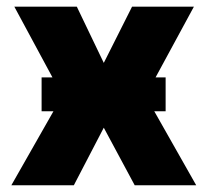

<svg xmlns="http://www.w3.org/2000/svg" viewBox="-20 -550 616 570"><path d="M288.1 -363.3 372.1 -530.3H555.7L441.9 -320.3H471.7V-219.7H438L562.5 0H379.9L288.1 -170.9L199.2 0H13.7L138.7 -219.7H103.5V-320.3H135.7L22.5 -530.3H208Z"/></svg>

Font: Pretendard GOV Black
Style: Regular
Weight: 900
Designer: Base glyphs from Inter by Rasmus Andersson; Hangeul glyphs from Noto Sans CJK(Source Han Sans) by Jang Soo-young and Kan
Foundry: Kil Hyung-jin
Version: Version 1.309